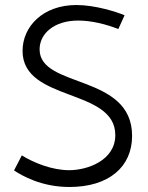

<svg xmlns="http://www.w3.org/2000/svg" viewBox="-20 -738 591 766"><path d="M477 -677C447 -690 360 -718 285 -718C151 -718 70 -632 70 -535C70 -330 440 -388 440 -199C440 -98 329 -59 256 -59C188 -59 116 -88 67 -118L36 -58C68 -37 145 8 257 8C414 8 507 -72 507 -196C507 -445 138 -384 138 -541C138 -604 196 -656 292 -656C345 -656 405 -641 452 -622L477 -677Z"/></svg>

Font: Josefin Sans
Style: Regular
Weight: 400
Designer: Santiago Orozco
Foundry: Typemade
Version: 1.000